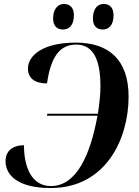

<svg xmlns="http://www.w3.org/2000/svg" viewBox="-20 -939 703 969"><path d="M499 -790C526 -790 553 -808 553 -862C553 -901 533 -919 503 -919C469 -919 449 -891 449 -846C449 -808 468 -790 499 -790ZM298 -790C325 -790 353 -808 353 -862C353 -901 332 -919 303 -919C270 -919 248 -891 248 -846C248 -808 268 -790 298 -790ZM235 10C518 10 629 -243 629 -451C629 -636 531 -724 362 -724C197 -724 121 -659 121 -593C121 -544 156 -518 217 -518C233 -624 266 -714 364 -714C453 -714 487 -635 487 -501C487 -462 481 -410 474 -365H219L217 -355H472C436 -157 366 0 237 0C139 0 101 -96 101 -206C44 -206 8 -177 8 -126C8 -49 79 10 235 10Z"/></svg>

Font: Noto Serif Display SemiBold
Style: Italic
Weight: 600
Italic angle: -12°
Designer: Monotype Design Team
Foundry: Monotype Imaging Inc.
Version: Version 2.009